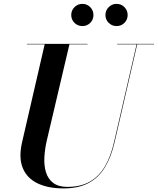

<svg xmlns="http://www.w3.org/2000/svg" viewBox="-20 -982 835 1016"><path d="M316 15Q234.5 15 178.5 -12Q122.5 -39 100.2 -93.5Q78 -148 97 -230L217 -750H348L228 -240Q217 -193 214.8 -149Q212.5 -105 223.5 -69.8Q234.5 -34.5 262 -13.8Q289.5 7 337 7Q406 7 454.8 -20.5Q503.5 -48 534.8 -100.8Q566 -153.5 583.5 -230L703.5 -750H706.5L586.5 -230Q568.5 -151.5 535.2 -96.8Q502 -42 448.5 -13.5Q395 15 316 15ZM122 -747.5V-750H443V-747.5ZM600 -747.5V-750H795V-747.5ZM597 -844Q572.5 -844 555.2 -861Q538 -878 538 -902.5Q538 -927 555.2 -944.2Q572.5 -961.5 597 -961.5Q621.5 -961.5 638.5 -944.2Q655.5 -927 655.5 -902.5Q655.5 -878 638.5 -861Q621.5 -844 597 -844ZM416 -844Q391.5 -844 374.2 -861Q357 -878 357 -902.5Q357 -927 374.2 -944.2Q391.5 -961.5 416 -961.5Q440.5 -961.5 457.5 -944.2Q474.5 -927 474.5 -902.5Q474.5 -878 457.5 -861Q440.5 -844 416 -844Z"/></svg>

Font: Bodoni Moda 72pt SemiBold
Style: Italic
Weight: 600
Italic angle: -13°
Designer: Owen Earl
Foundry: indestructible type
Version: Version 2.004